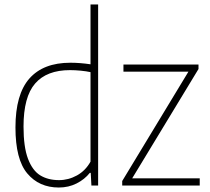

<svg xmlns="http://www.w3.org/2000/svg" viewBox="-20 -828 938 857"><path d="M49 -259Q49 -407 111.2 -477.5Q173.5 -548 294 -548Q337 -548 384 -541V-808H418V0H388L385 -56.5H381Q358 -27.5 322 -9.2Q286 9 242.5 9Q154.5 9 101.8 -53.8Q49 -116.5 49 -259ZM384 -106.5V-506Q366 -510 340.8 -512.5Q315.5 -515 292.5 -515Q188.5 -515 136.8 -455.2Q85 -395.5 85 -263Q85 -172 105 -119.2Q125 -66.5 159.8 -45.2Q194.5 -24 243.5 -24Q285.5 -24 323.5 -45Q361.5 -66 384 -106.5ZM570 -32H871.5V0H525.5V-20L821 -508H531V-540H866V-520Z"/></svg>

Font: Encode Sans Semi Condensed Thin
Style: Regular
Weight: 250
Width: 4
Designer: Multiple Designers
Foundry: Impallari Type
Version: Version 2.000